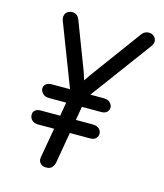

<svg xmlns="http://www.w3.org/2000/svg" viewBox="-115 -860 811 948"><g transform="rotate(15 290.5 -386.5)"><path d="M402 -334H136Q116 -334 104.5 -344.5Q93 -355 91 -369Q90 -383 100.5 -393Q111 -403 131 -403H397Q417 -403 428 -393Q439 -383 441 -369Q442 -355 432 -344.5Q422 -334 402 -334ZM383 -194H117Q97 -194 85.5 -205Q74 -216 74 -230Q72 -244 82 -254Q92 -264 112 -264H378Q398 -264 409.5 -254Q421 -244 422 -230Q423 -216 413 -205Q403 -194 383 -194ZM551 -767Q564 -759 566.5 -743.5Q569 -728 556 -711L275 -331L238 -403L307 -502L493 -755Q504 -770 521 -773Q538 -776 551 -767ZM209 1Q189 1 179 -11.5Q169 -24 172 -41L239 -424H319L252 -36Q250 -24 241 -11.5Q232 1 209 1ZM121 -770Q135 -777 151.5 -771Q168 -765 175 -745L267 -504L297 -411L245 -349L103 -718Q96 -736 101 -750.5Q106 -765 121 -770Z"/></g></svg>

Font: Edu QLD Beginner Medium
Style: Regular
Weight: 500
Designer: Tina and Corey Anderson
Foundry: Google for Education
Version: Version 1.003